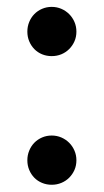

<svg xmlns="http://www.w3.org/2000/svg" viewBox="-20 -516 294 544"><path d="M57.5 -62Q57.5 -76.5 62.8 -89.2Q68 -102 77.2 -111.5Q86.5 -121 99.2 -126.5Q112 -132 126.5 -132Q141 -132 153.8 -126.5Q166.5 -121 176 -111.5Q185.5 -102 191 -89.2Q196.5 -76.5 196.5 -62Q196.5 -47 191 -34.5Q185.5 -22 176 -12.5Q166.5 -3 153.8 2.2Q141 7.5 126.5 7.5Q112 7.5 99.2 2.2Q86.5 -3 77.2 -12.5Q68 -22 62.8 -34.5Q57.5 -47 57.5 -62ZM57.5 -426.5Q57.5 -441 62.8 -453.8Q68 -466.5 77.2 -476Q86.5 -485.5 99.2 -491Q112 -496.5 126.5 -496.5Q141 -496.5 153.8 -491Q166.5 -485.5 176 -476Q185.5 -466.5 191 -453.8Q196.5 -441 196.5 -426.5Q196.5 -411.5 191 -399Q185.5 -386.5 176 -377Q166.5 -367.5 153.8 -362.2Q141 -357 126.5 -357Q112 -357 99.2 -362.2Q86.5 -367.5 77.2 -377Q68 -386.5 62.8 -399Q57.5 -411.5 57.5 -426.5Z"/></svg>

Font: Lato
Style: Regular
Weight: 600
Designer: Lukasz Dziedzic
Foundry: tyPoland Lukasz Dziedzic
Version: Version 2.006; 2014-01-15; ttfautohint (v1.4.1)